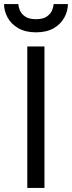

<svg xmlns="http://www.w3.org/2000/svg" viewBox="-55 -930 356 950"><path d="M-35 -910H36Q36 -897 43 -879.5Q50 -862 69 -848.5Q88 -835 123 -835Q158 -835 177 -848.5Q196 -862 203 -879.5Q210 -897 210 -910H281Q281 -876 263.5 -843.5Q246 -811 211 -790.5Q176 -770 123 -770Q71 -770 35.5 -790.5Q0 -811 -17.5 -843.5Q-35 -876 -35 -910ZM80 -700H165V0H80Z"/></svg>

Font: Jost*
Style: Regular
Weight: 400
Version: Version 3.7